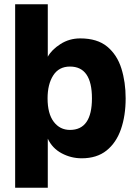

<svg xmlns="http://www.w3.org/2000/svg" viewBox="-20 -730 640 900"><path d="M51 150V-710H204V-464Q222 -497 263.5 -523.5Q305 -550 356 -550Q436 -550 482.5 -511.5Q529 -473 549 -409Q569 -345 569 -269Q569 -188 547 -124.5Q525 -61 479.5 -24.5Q434 12 363 12Q313 12 269 -11.5Q225 -35 204 -80V150ZM308 -121Q411 -121 411 -269Q411 -418 308 -418Q256 -418 229.5 -376.5Q203 -335 203 -269Q203 -197 232 -159Q261 -121 308 -121Z"/></svg>

Font: Geist Mono ExtraBold
Style: Regular
Weight: 800
Monospace: yes
Designer: Basement.studio, Andrés Briganti, Mateo Zaragoza
Foundry: Basement.studio, Vercel, Andrés Briganti, Guido Ferreyra, Mateo Zaragoza
Version: Version 1.500; ttfautohint (v1.8.4.7-5d5b)